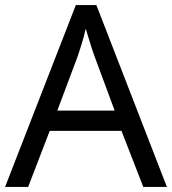

<svg xmlns="http://www.w3.org/2000/svg" viewBox="-20 -737 679 757"><path d="M545 0 459 -221H176L91 0H0L279 -717H360L638 0ZM352 -517Q349 -525 342 -546Q335 -567 328.5 -589.5Q322 -612 318 -624Q311 -593 302 -563.5Q293 -534 287 -517L206 -301H432Z"/></svg>

Font: Noto Sans Modi
Style: Regular
Weight: 400
Designer: Monotype Design Team
Foundry: Monotype Imaging Inc.
Version: Version 2.003; ttfautohint (v1.8.4.7-5d5b)